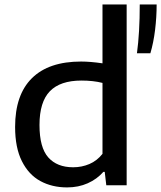

<svg xmlns="http://www.w3.org/2000/svg" viewBox="-20 -828 720 858"><path d="M47.5 -260.5Q47.5 -404.5 122.8 -478.8Q198 -553 342.5 -553Q383 -553 438 -545V-808H546V0H455L448 -60H442Q413.5 -27.5 372 -9Q330.5 9.5 280 9.5Q212.5 9.5 160.2 -19Q108 -47.5 77.8 -107.8Q47.5 -168 47.5 -260.5ZM438 -140.5V-457.5Q397 -468 344 -468Q249 -468 202.8 -420.2Q156.5 -372.5 156.5 -269.5Q156.5 -168.5 195.8 -124.5Q235 -80.5 307 -80.5Q345.5 -80.5 379.5 -95Q413.5 -109.5 438 -140.5ZM604.5 -808H680Q680 -751.5 673 -694.2Q666 -637 652 -590H592Q604.5 -681.5 604.5 -808Z"/></svg>

Font: Encode Sans Semi Expanded Medium
Style: Regular
Weight: 500
Width: 6
Designer: Multiple Designers
Foundry: Impallari Type
Version: Version 2.000